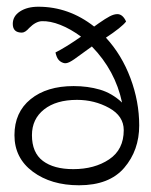

<svg xmlns="http://www.w3.org/2000/svg" viewBox="-20 -548 448 571"><path d="M394 -175Q394 -101 349.5 -49Q305 3 215 3Q132 3 77.5 -37.5Q23 -78 23 -146Q23 -214 71 -253Q119 -292 199 -292Q241 -292 277 -281.5Q313 -271 343 -243Q323 -338 253 -410Q252 -408 248 -406L219 -385Q198 -369 187 -363.5Q176 -358 168 -361Q159 -364 153.5 -371Q148 -378 145 -392Q175 -407 221 -439Q190 -462 159.5 -474Q129 -486 104 -485Q86 -484 67 -465Q55 -451 45 -451Q18 -451 18 -477Q18 -500 39.5 -514Q61 -528 94 -528Q185 -528 260 -469L274 -479Q294 -493 306.5 -499.5Q319 -506 329 -506Q345 -506 355 -484Q342 -467 295 -436Q342 -385 368 -315.5Q394 -246 394 -175ZM348 -161Q348 -203 304.5 -227Q261 -251 209 -251Q147 -251 111 -222.5Q75 -194 75 -146Q75 -94 107.5 -69.5Q140 -45 198 -45Q261 -45 304.5 -74Q348 -103 348 -161Z"/></svg>

Font: Indie Flower
Style: Regular
Weight: 400
Designer: Kimberly Geswein
Foundry: Kimberly Geswein
Version: Version 2.000